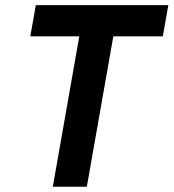

<svg xmlns="http://www.w3.org/2000/svg" viewBox="-20 -713 663 733"><path d="M181.6 0 282.7 -574.2H95.7L116.7 -693.4H622.6L601.6 -574.2H412.6L311.5 0Z"/></svg>

Font: Cascadia Mono
Style: Bold Italic
Weight: 700
Italic angle: -10°
Monospace: yes
Designer: Aaron Bell
Foundry: Saja Typeworks
Version: Version 2404.023; ttfautohint (v1.8.4)